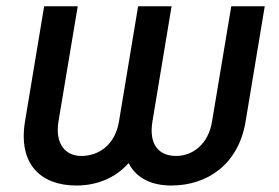

<svg xmlns="http://www.w3.org/2000/svg" viewBox="-20 -565 865 595"><path d="M57.5 -188.6C35.9 -56.8 105.8 9.9 216.6 9.9C280.5 9.9 338.1 -13.5 378.6 -59.7C401.6 -13.5 448.9 9.9 510.7 9.9C624.3 9.9 719.5 -57.2 741.1 -188.6L800.4 -545.5H696.7L637.1 -188.6C625.7 -117.2 576 -81.7 525.9 -81.7C471.9 -81.7 440.7 -117.2 452.4 -188.6L511.7 -545.5H408L348.7 -188.6C337 -117.2 287.6 -81.7 231.5 -81.7C183.9 -81.7 149.9 -117.9 161.2 -188.6L220.9 -545.5H116.8Z"/></svg>

Font: Margiela Sans Medium
Style: Italic
Weight: 500
Italic angle: -9.39999°
Designer: Stefan Endress, Andreas Faust
Version: Version 1.100;FEAKit 1.0